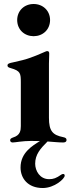

<svg xmlns="http://www.w3.org/2000/svg" viewBox="-20 -712 356 970"><path d="M44 7.8C56.8 7.8 93 0 137.1 0C153.8 0 168.3 0.4 181.8 0.7C144.2 24.1 83.8 58.9 83.8 134.2C83.8 188.2 120 237.9 196 237.9C255.3 237.9 306.8 191.1 306.8 175.4C306.8 170.8 305 166.9 299 166.9C295.1 166.9 292.3 168.7 289.1 170.5C264.2 187.9 250.4 193.2 228 193.2C181.1 193.2 157.7 150.6 157.7 115.1C157.7 68.5 183.9 38.7 220.2 2.8C252.8 5 276.3 7.8 299 7.8C306.1 7.8 316.1 6 316.1 -5C316.1 -12.8 311.4 -16.7 299 -19.2C246.1 -29.8 227.3 -49.7 227.3 -117.2V-391.3C227.3 -409.1 228.7 -433.2 228.7 -441.1C228.7 -449.9 225.5 -453.8 218.8 -453.8C215.2 -453.8 213.8 -453.1 208.8 -451C152 -426.1 118.6 -411.9 46.2 -397C28.4 -393.5 17.8 -390.6 17.8 -381.4C17.8 -373.6 23.1 -371.1 34.1 -367.9C83.8 -353.7 85.2 -341.6 85.2 -294.7V-75.3C85.2 -52.9 82 -28.4 46.9 -17.8C35.2 -13.8 31.2 -9.6 31.2 -3.6C31.2 3.6 36.6 7.8 44 7.8ZM66.8 -610.8C67.1 -562.1 103 -529.5 149.9 -529.1C196.7 -529.5 232.6 -562.1 233 -610.8C232.6 -658.4 196.7 -691.8 149.9 -691.8C103 -691.8 67.1 -658.4 66.8 -610.8Z"/></svg>

Font: Margiela Serif
Style: Bold
Weight: 700
Designer: Andreas Faust, Stefan Endress
Version: Version 1.002;FEAKit 1.0